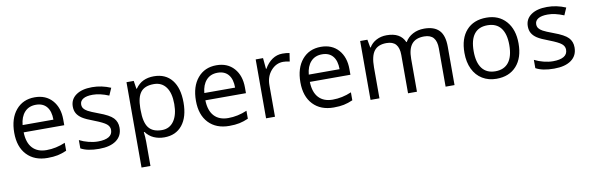

<svg xmlns="http://www.w3.org/2000/svg" viewBox="-52 -1011 5276 1718"><g transform="rotate(-10 2586.0 -152.5)"><path d="M312 9.8Q193.4 9.8 124.8 -62.5Q56.2 -134.8 56.2 -263.2Q56.2 -392.6 119.9 -468.8Q183.6 -544.9 291 -544.9Q391.6 -544.9 450.2 -478.8Q508.8 -412.6 508.8 -304.2V-252.9H140.1Q142.6 -158.7 187.7 -109.9Q232.9 -61 314.9 -61Q401.4 -61 485.8 -97.2V-24.9Q442.9 -6.3 404.5 1.7Q366.2 9.8 312 9.8ZM290 -477.1Q225.6 -477.1 187.3 -435.1Q148.9 -393.1 142.1 -318.8H421.9Q421.9 -395.5 387.7 -436.3Q353.5 -477.1 290 -477.1Z M992.2 -146Q992.2 -71.3 936.5 -30.8Q880.9 9.8 780.3 9.8Q673.8 9.8 614.3 -23.9V-99.1Q652.8 -79.6 697 -68.4Q741.2 -57.1 782.2 -57.1Q845.7 -57.1 879.9 -77.4Q914.1 -97.7 914.1 -139.2Q914.1 -170.4 887 -192.6Q859.9 -214.8 781.2 -245.1Q706.5 -272.9 675 -293.7Q643.6 -314.5 628.2 -340.8Q612.8 -367.2 612.8 -403.8Q612.8 -469.2 666 -507.1Q719.2 -544.9 812 -544.9Q898.4 -544.9 981 -509.8L952.1 -443.8Q871.6 -477.1 806.2 -477.1Q748.5 -477.1 719.2 -459Q689.9 -440.9 689.9 -409.2Q689.9 -387.7 700.9 -372.6Q711.9 -357.4 736.3 -343.8Q760.7 -330.1 830.1 -304.2Q925.3 -269.5 958.7 -234.4Q992.2 -199.2 992.2 -146Z M1373 9.8Q1320.8 9.8 1277.6 -9.5Q1234.4 -28.8 1205.1 -68.8H1199.2Q1205.1 -22 1205.1 20V240.2H1124V-535.2H1189.9L1201.2 -461.9H1205.1Q1236.3 -505.9 1277.8 -525.4Q1319.3 -544.9 1373 -544.9Q1479.5 -544.9 1537.4 -472.2Q1595.2 -399.4 1595.2 -268.1Q1595.2 -136.2 1536.4 -63.2Q1477.5 9.8 1373 9.8ZM1361.3 -476.1Q1279.3 -476.1 1242.7 -430.7Q1206.1 -385.3 1205.1 -286.1V-268.1Q1205.1 -155.3 1242.7 -106.7Q1280.3 -58.1 1363.3 -58.1Q1432.6 -58.1 1471.9 -114.3Q1511.2 -170.4 1511.2 -269Q1511.2 -369.1 1471.9 -422.6Q1432.6 -476.1 1361.3 -476.1Z M1962.9 9.8Q1844.2 9.8 1775.6 -62.5Q1707 -134.8 1707 -263.2Q1707 -392.6 1770.8 -468.8Q1834.5 -544.9 1941.9 -544.9Q2042.5 -544.9 2101.1 -478.8Q2159.7 -412.6 2159.7 -304.2V-252.9H1791Q1793.5 -158.7 1838.6 -109.9Q1883.8 -61 1965.8 -61Q2052.2 -61 2136.7 -97.2V-24.9Q2093.8 -6.3 2055.4 1.7Q2017.1 9.8 1962.9 9.8ZM1940.9 -477.1Q1876.5 -477.1 1838.1 -435.1Q1799.8 -393.1 1793 -318.8H2072.8Q2072.8 -395.5 2038.6 -436.3Q2004.4 -477.1 1940.9 -477.1Z M2542 -544.9Q2577.6 -544.9 2606 -539.1L2594.7 -463.9Q2561.5 -471.2 2536.1 -471.2Q2471.2 -471.2 2425 -418.5Q2378.9 -365.7 2378.9 -287.1V0H2297.9V-535.2H2364.7L2374 -436H2377.9Q2407.7 -488.3 2449.7 -516.6Q2491.7 -544.9 2542 -544.9Z M2912.1 9.8Q2793.5 9.8 2724.9 -62.5Q2656.2 -134.8 2656.2 -263.2Q2656.2 -392.6 2720 -468.8Q2783.7 -544.9 2891.1 -544.9Q2991.7 -544.9 3050.3 -478.8Q3108.9 -412.6 3108.9 -304.2V-252.9H2740.2Q2742.7 -158.7 2787.8 -109.9Q2833 -61 2915 -61Q3001.5 -61 3085.9 -97.2V-24.9Q3043 -6.3 3004.6 1.7Q2966.3 9.8 2912.1 9.8ZM2890.1 -477.1Q2825.7 -477.1 2787.4 -435.1Q2749 -393.1 2742.2 -318.8H3022Q3022 -395.5 2987.8 -436.3Q2953.6 -477.1 2890.1 -477.1Z M3929.2 0V-348.1Q3929.2 -412.1 3901.9 -444.1Q3874.5 -476.1 3816.9 -476.1Q3741.2 -476.1 3705.1 -432.6Q3668.9 -389.2 3668.9 -298.8V0H3587.9V-348.1Q3587.9 -412.1 3560.5 -444.1Q3533.2 -476.1 3475.1 -476.1Q3398.9 -476.1 3363.5 -430.4Q3328.1 -384.8 3328.1 -280.8V0H3247.1V-535.2H3313L3326.2 -461.9H3330.1Q3353 -501 3394.8 -522.9Q3436.5 -544.9 3488.3 -544.9Q3613.8 -544.9 3652.3 -454.1H3656.2Q3680.2 -496.1 3725.6 -520.5Q3771 -544.9 3829.1 -544.9Q3919.9 -544.9 3965.1 -498.3Q4010.3 -451.7 4010.3 -349.1V0Z M4639.2 -268.1Q4639.2 -137.2 4573.2 -63.7Q4507.3 9.8 4391.1 9.8Q4319.3 9.8 4263.7 -23.9Q4208 -57.6 4177.7 -120.6Q4147.5 -183.6 4147.5 -268.1Q4147.5 -398.9 4212.9 -471.9Q4278.3 -544.9 4394.5 -544.9Q4506.8 -544.9 4573 -470.2Q4639.2 -395.5 4639.2 -268.1ZM4231.4 -268.1Q4231.4 -165.5 4272.5 -111.8Q4313.5 -58.1 4393.1 -58.1Q4472.7 -58.1 4513.9 -111.6Q4555.2 -165 4555.2 -268.1Q4555.2 -370.1 4513.9 -423.1Q4472.7 -476.1 4392.1 -476.1Q4312.5 -476.1 4272 -423.8Q4231.4 -371.6 4231.4 -268.1Z M5126.5 -146Q5126.5 -71.3 5070.8 -30.8Q5015.1 9.8 4914.6 9.8Q4808.1 9.8 4748.5 -23.9V-99.1Q4787.1 -79.6 4831.3 -68.4Q4875.5 -57.1 4916.5 -57.1Q4980 -57.1 5014.2 -77.4Q5048.3 -97.7 5048.3 -139.2Q5048.3 -170.4 5021.2 -192.6Q4994.1 -214.8 4915.5 -245.1Q4840.8 -272.9 4809.3 -293.7Q4777.8 -314.5 4762.5 -340.8Q4747.1 -367.2 4747.1 -403.8Q4747.1 -469.2 4800.3 -507.1Q4853.5 -544.9 4946.3 -544.9Q5032.7 -544.9 5115.2 -509.8L5086.4 -443.8Q5005.9 -477.1 4940.4 -477.1Q4882.8 -477.1 4853.5 -459Q4824.2 -440.9 4824.2 -409.2Q4824.2 -387.7 4835.2 -372.6Q4846.2 -357.4 4870.6 -343.8Q4895 -330.1 4964.4 -304.2Q5059.6 -269.5 5093 -234.4Q5126.5 -199.2 5126.5 -146Z"/></g></svg>

Font: Zoram GWebM
Style: Regular
Weight: 400
Foundry: Ascender Corporation
Version: Version 1.000